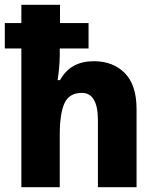

<svg xmlns="http://www.w3.org/2000/svg" viewBox="-20 -780 651 800"><path d="M230 -760V-684H349V-578H229V-549Q229 -528 226.5 -499.5Q224 -471 220 -446H230Q253 -487 288 -506Q323 -525 371 -525Q451 -525 500 -475.5Q549 -426 549 -325V0H388V-278Q388 -393 321 -393Q269 -393 249 -350.5Q229 -308 229 -218V0H69V-578H0V-684H69V-760Z"/></svg>

Font: Noto Sans Khmer UI SemiCondensed ExtraBold
Style: Regular
Weight: 800
Width: 4
Designer: Danh Hong and the Monotype Design Team
Foundry: Monotype Imaging Inc.
Version: Version 2.002; ttfautohint (v1.8.4.7-5d5b)